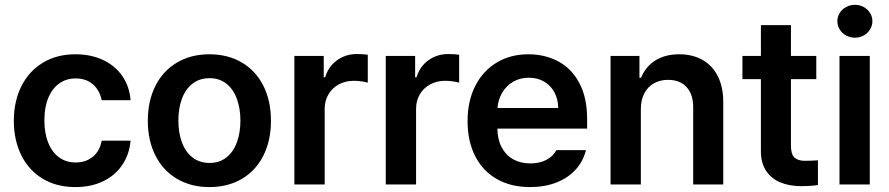

<svg xmlns="http://www.w3.org/2000/svg" viewBox="-20 -761 3667 792"><path d="M37.1 -262.7Q37.1 -343.3 68.4 -405.5Q99.6 -467.8 157 -502.4Q214.4 -537.1 291 -537.1Q355 -537.1 405 -513.7Q455.1 -490.2 484.6 -447.3Q514.2 -404.3 518.6 -347.7H399.4Q391.6 -387.7 363.8 -412.6Q335.9 -437.5 292 -437.5Q253.4 -437.5 224.4 -416.7Q195.3 -396 179.2 -357.2Q163.1 -318.4 163.1 -265.6Q163.1 -211.4 179 -172.1Q194.8 -132.8 223.9 -111.8Q252.9 -90.8 292 -90.8Q334 -90.8 362.8 -114.3Q391.6 -137.7 399.4 -180.7H518.6Q513.7 -124.5 484.6 -81.1Q455.6 -37.6 405.8 -13.4Q356 10.7 291 10.7Q213.4 10.7 156 -23.9Q98.6 -58.6 67.9 -120.6Q37.1 -182.6 37.1 -262.7Z M589.8 -262.7Q589.8 -344.7 621.1 -406.7Q652.3 -468.8 710 -502.9Q767.6 -537.1 843.8 -537.1Q920.4 -537.1 978 -502.9Q1035.6 -468.8 1066.7 -406.7Q1097.7 -344.7 1097.7 -262.7Q1097.7 -181.2 1066.4 -119.1Q1035.2 -57.1 977.8 -23.2Q920.4 10.7 843.8 10.7Q767.6 10.7 710 -23.4Q652.3 -57.6 621.1 -119.4Q589.8 -181.2 589.8 -262.7ZM971.7 -263.7Q971.7 -313 957.3 -352.8Q942.9 -392.6 914.3 -415.5Q885.7 -438.5 844.7 -438.5Q802.7 -438.5 773.7 -415.5Q744.6 -392.6 730.2 -353Q715.8 -313.5 715.8 -263.7Q715.8 -213.9 730.2 -174.3Q744.6 -134.8 773.7 -111.8Q802.7 -88.9 844.7 -88.9Q885.7 -88.9 914.3 -111.8Q942.9 -134.8 957.3 -174.3Q971.7 -213.9 971.7 -263.7Z M1194.3 -530.3H1315.4V-442.4H1321.3Q1335 -487.3 1370.6 -512.7Q1406.2 -538.1 1452.1 -538.1Q1479.5 -538.1 1497.1 -535.2V-419.9Q1488.8 -422.9 1471.7 -425.3Q1454.6 -427.7 1439.5 -427.7Q1405.3 -427.7 1377.9 -413.1Q1350.6 -398.4 1335 -372.1Q1319.3 -345.7 1319.3 -312.5V0H1194.3Z M1571.3 -530.3H1692.4V-442.4H1698.2Q1711.9 -487.3 1747.6 -512.7Q1783.2 -538.1 1829.1 -538.1Q1856.4 -538.1 1874 -535.2V-419.9Q1865.7 -422.9 1848.6 -425.3Q1831.5 -427.7 1816.4 -427.7Q1782.2 -427.7 1754.9 -413.1Q1727.5 -398.4 1711.9 -372.1Q1696.3 -345.7 1696.3 -312.5V0H1571.3Z M1908.7 -261.7Q1908.7 -343.3 1939.9 -405.5Q1971.2 -467.8 2028.1 -502.4Q2085 -537.1 2159.7 -537.1Q2227.1 -537.1 2282 -508.3Q2336.9 -479.5 2369.4 -419.2Q2401.9 -358.9 2401.9 -269.5V-230.5H2031.7Q2032.2 -186 2049.3 -153.6Q2066.4 -121.1 2096.7 -104Q2127 -86.9 2167.5 -86.9Q2207 -86.9 2234.9 -102.1Q2262.7 -117.2 2274.9 -141.6H2397Q2385.7 -95.7 2354.5 -61.3Q2323.2 -26.9 2275.1 -8.1Q2227.1 10.7 2166.5 10.7Q2087.4 10.7 2029.1 -22.7Q1970.7 -56.2 1939.7 -117.7Q1908.7 -179.2 1908.7 -261.7ZM2282.7 -315.4Q2282.2 -351.6 2267.1 -379.9Q2252 -408.2 2224.6 -424.3Q2197.3 -440.4 2161.6 -440.4Q2125 -440.4 2096.4 -423.6Q2067.9 -406.7 2051.3 -378.2Q2034.7 -349.6 2032.2 -315.4Z M2623.5 0H2498.5V-530.3H2617.7V-440.4H2624.5Q2643.1 -486.3 2683.3 -511.7Q2723.6 -537.1 2781.7 -537.1Q2836.9 -537.1 2878.2 -513.7Q2919.4 -490.2 2941.7 -445.3Q2963.9 -400.4 2963.4 -337.9V0H2839.4V-318.4Q2839.4 -372.1 2812 -401.9Q2784.7 -431.6 2735.8 -431.6Q2702.6 -431.6 2677.2 -417.2Q2651.9 -402.8 2637.7 -375.7Q2623.5 -348.6 2623.5 -310.5Z M3347.2 -434.6H3242.7V-159.2Q3242.7 -124 3257.6 -110.8Q3272.5 -97.7 3299.3 -97.7Q3322.8 -97.7 3354 -99.6V2Q3329.6 6.8 3283.7 6.8Q3235.4 6.8 3198 -9Q3160.6 -24.9 3139.4 -57.6Q3118.2 -90.3 3118.7 -138.7V-434.6H3042.5V-530.3H3118.7V-657.2H3242.7V-530.3H3347.2Z M3442.9 -530.3H3567.9V0H3442.9ZM3434.1 -673.8Q3434.1 -691.9 3443.8 -707.5Q3453.6 -723.1 3470.5 -732.2Q3487.3 -741.2 3506.3 -741.2Q3525.9 -741.2 3542.5 -732.2Q3559.1 -723.1 3568.8 -707.5Q3578.6 -691.9 3578.6 -673.8Q3578.6 -655.3 3568.8 -639.4Q3559.1 -623.5 3542.5 -614.5Q3525.9 -605.5 3506.3 -605.5Q3487.3 -605.5 3470.5 -614.5Q3453.6 -623.5 3443.8 -639.4Q3434.1 -655.3 3434.1 -673.8Z"/></svg>

Font: WEMIX Pretendard SemiBold
Style: Regular
Weight: 600
Designer: Base glyphs from Inter by Rasmus Andersson; Hangeul glyphs from Noto Sans CJK(Source Han Sans) by Jang Soo-young and Kan
Foundry: Kil Hyung-jin
Version: Version 1.000